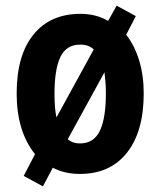

<svg xmlns="http://www.w3.org/2000/svg" viewBox="-20 -606 567 680"><path d="M489 -275Q489 -140 429.5 -65Q370 10 263 10Q209 10 167 -12L132 54L64 17L104 -60Q39 -141 39 -275Q39 -410 98.5 -483.5Q158 -557 265 -557Q320 -557 363 -532L393 -586L461 -549L427 -483Q456 -446 472.5 -393Q489 -340 489 -275ZM173 -273Q173 -222 180 -190L312 -431Q294 -448 264 -448Q215 -448 194 -404.5Q173 -361 173 -273ZM355 -275Q355 -297 353.5 -315.5Q352 -334 350 -350L220 -113Q237 -98 263 -98Q312 -98 333.5 -142.5Q355 -187 355 -275Z"/></svg>

Font: Noto Sans Thai Cond
Style: Bold
Weight: 700
Width: 3
Designer: Monotype Design Team
Foundry: Monotype Imaging Inc.
Version: Version 2.002; ttfautohint (v1.8.4.7-5d5b)